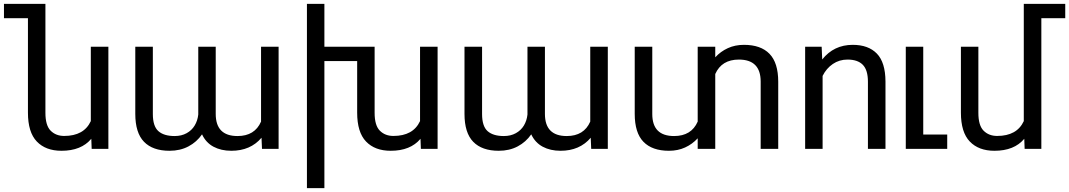

<svg xmlns="http://www.w3.org/2000/svg" viewBox="-62 -770 5529 993"><path d="M498.5 -528.3V0H412.1L410.2 -52.2Q358.4 9.8 255.9 9.8Q174.3 9.8 128.4 -38.1Q82.5 -85.9 82.5 -187.5V-675.8H-41.5V-750H172.9V-186.5Q172.9 -121.1 200 -94Q227.1 -66.9 270 -66.9Q372.1 -66.9 407.7 -143.6V-528.3Z M1288.1 -141.1V-528.3H1378.9V0H1293L1290.5 -57.6Q1233.4 9.8 1134.3 9.8Q1081.5 9.8 1042.2 -11.2Q1002.9 -32.2 982.9 -75.2Q955.6 -35.6 912.8 -12.9Q870.1 9.8 814.9 9.8Q728 9.8 682.9 -36.6Q637.7 -83 637.7 -181.2V-528.3H728.5V-180.2Q728.5 -117.2 757.1 -91.8Q785.6 -66.4 841.3 -66.4Q876.5 -66.4 903.1 -81.1Q929.7 -95.7 944.8 -120.8Q960 -146 963.4 -177.7V-528.3H1053.7V-180.7Q1053.7 -66.4 1166.5 -66.4Q1255.4 -66.4 1288.1 -141.1Z M2201.2 -528.3V0H2114.7L2112.8 -52.2Q2061 9.8 1958.5 9.8Q1877 9.8 1831.1 -38.1Q1785.2 -85.9 1785.2 -187.5V-454.1H1615.7V203.1H1525.4V-750H1615.7V-528.3H1875.5V-186.5Q1875.5 -121.1 1902.6 -94Q1929.7 -66.9 1972.7 -66.9Q2074.7 -66.9 2110.4 -143.6V-528.3Z M2990.7 -141.1V-528.3H3081.5V0H2995.6L2993.2 -57.6Q2936 9.8 2836.9 9.8Q2784.2 9.8 2744.9 -11.2Q2705.6 -32.2 2685.5 -75.2Q2658.2 -35.6 2615.5 -12.9Q2572.8 9.8 2517.6 9.8Q2430.7 9.8 2385.5 -36.6Q2340.3 -83 2340.3 -181.2V-528.3H2431.2V-180.2Q2431.2 -117.2 2459.7 -91.8Q2488.3 -66.4 2543.9 -66.4Q2579.1 -66.4 2605.7 -81.1Q2632.3 -95.7 2647.5 -120.8Q2662.6 -146 2666 -177.7V-528.3H2756.3V-180.7Q2756.3 -66.4 2869.1 -66.4Q2958 -66.4 2990.7 -141.1Z M3962.9 -347.2V0H3872.1V-348.1Q3872.1 -461.9 3759.3 -461.9Q3670.4 -461.9 3637.2 -387.2V0H3546.4V-54.7Q3518.6 -24.4 3481.2 -7.3Q3443.8 9.8 3397.9 9.8Q3311 9.8 3265.9 -36.6Q3220.7 -83 3220.7 -181.2V-528.3H3311.5V-180.2Q3311.5 -66.4 3424.3 -66.4Q3513.7 -66.4 3546.4 -141.1V-528.3H3637.2V-473.6Q3665 -503.9 3702.4 -521Q3739.7 -538.1 3785.6 -538.1Q3872.6 -538.1 3917.7 -491.7Q3962.9 -445.3 3962.9 -347.2Z M4192.4 -377.4V0H4102.1V-528.3H4187.5L4190.4 -462.4Q4250.5 -538.1 4348.1 -538.1Q4429.2 -538.1 4473.1 -492.7Q4517.1 -447.3 4517.6 -348.6V0H4426.8V-347.2Q4426.8 -407.7 4400.4 -434.8Q4374 -461.9 4321.3 -461.9Q4278.8 -461.9 4245.4 -439.2Q4211.9 -416.5 4192.4 -377.4Z M4836.9 -74.2V0H4622.6V-528.3H4712.9V-74.2Z M5447.3 -675.8H5323.7V0H5237.3L5235.4 -52.2Q5183.6 9.8 5081.1 9.8Q4999.5 9.8 4953.6 -38.1Q4907.7 -85.9 4907.7 -187.5V-528.3H4998V-186.5Q4998 -121.1 5025.1 -94Q5052.2 -66.9 5095.2 -66.9Q5197.3 -66.9 5232.9 -143.6V-750H5447.3Z"/></svg>

Font: Mardoto
Style: Regular
Weight: 400
Designer: Christian Robertson, Vahan Hovhannisyan
Foundry: Google
Version: Version 1.000